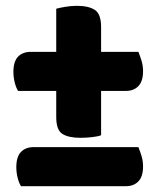

<svg xmlns="http://www.w3.org/2000/svg" viewBox="-20 -636 537 659"><path d="M52 3Q45 -8 40.5 -26Q36 -44 36 -62Q36 -98 52 -114.5Q68 -131 95 -131H455Q460 -119 465.5 -101.5Q471 -84 471 -65Q471 -30 455 -13.5Q439 3 413 3ZM327 -172Q319 -168 297.5 -165.5Q276 -163 256 -163Q215 -163 194 -176.5Q173 -190 173 -234V-324H42Q35 -335 30.5 -353Q26 -371 26 -389Q26 -425 42 -441.5Q58 -458 85 -458H173V-606Q183 -609 203.5 -612.5Q224 -616 244 -616Q284 -616 305.5 -602Q327 -588 327 -543V-458H455Q460 -446 465.5 -428.5Q471 -411 471 -392Q471 -357 455 -340.5Q439 -324 413 -324H327Z"/></svg>

Font: Baloo Cyrillic
Style: Regular
Weight: 400
Designer: Ek Type, Denis Ignatov
Foundry: Ek Type
Version: Version 1.50 July 26, 2019